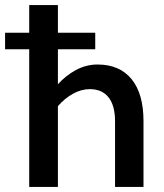

<svg xmlns="http://www.w3.org/2000/svg" viewBox="-45 -736 645 756"><path d="M183 -716V-607H330V-542H183V-404Q213 -438 253.5 -460Q294 -482 339 -482Q426 -482 473 -424.5Q520 -367 520 -259V0H408V-259Q408 -320 382.5 -352.5Q357 -385 309 -385Q275 -385 242.5 -367Q210 -349 183 -318V0H70V-542H-25V-607H70V-716Z"/></svg>

Font: Madhuban Medium
Style: Regular
Weight: 500
Designer: jaikishan Patel
Foundry: MagicType
Version: Version 1.000